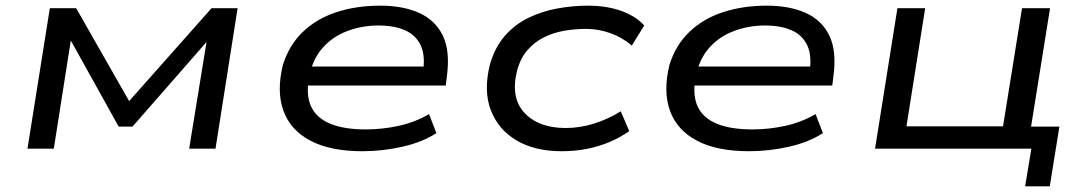

<svg xmlns="http://www.w3.org/2000/svg" viewBox="-20 -525 3838 678"><path d="M77 0 156 -496H249L436 -168L727 -496H819L741 0H648L710 -381H713L448 -78H399L230 -382L170 0Z M1260 9Q1147 9 1076.5 -28Q1006 -65 981 -133.5Q956 -202 979 -296Q1001 -366 1049.5 -412.5Q1098 -459 1168 -482Q1238 -505 1323 -505Q1404 -505 1461 -479Q1518 -453 1544 -398.5Q1570 -344 1558 -255L1554 -223H1042L1053 -290H1502L1473 -267Q1483 -327 1466 -364Q1449 -401 1410.5 -418Q1372 -435 1316 -435Q1258 -435 1205.5 -415Q1153 -395 1118 -354.5Q1083 -314 1071 -251V-249Q1060 -188 1079 -148Q1098 -108 1146.5 -88Q1195 -68 1272 -68Q1330 -68 1387.5 -80.5Q1445 -93 1495 -122L1521 -55Q1472 -23 1401.5 -7Q1331 9 1260 9Z M1963 9Q1868 9 1803.5 -29.5Q1739 -68 1713 -136.5Q1687 -205 1710 -297Q1727 -357 1762 -397.5Q1797 -438 1845 -461.5Q1893 -485 1947.5 -495Q2002 -505 2056 -505Q2121 -505 2172.5 -487Q2224 -469 2255 -435L2211 -364Q2179 -392 2136.5 -407.5Q2094 -423 2050 -423Q2011 -423 1973 -416.5Q1935 -410 1901.5 -393.5Q1868 -377 1843 -348.5Q1818 -320 1806 -276Q1782 -180 1832 -126.5Q1882 -73 1977 -73Q2029 -73 2079 -89Q2129 -105 2172 -132L2202 -62Q2171 -40 2133.5 -24Q2096 -8 2053.5 0.5Q2011 9 1963 9Z M2625 9Q2512 9 2441.5 -28Q2371 -65 2346 -133.5Q2321 -202 2344 -296Q2366 -366 2414.5 -412.5Q2463 -459 2533 -482Q2603 -505 2688 -505Q2769 -505 2826 -479Q2883 -453 2909 -398.5Q2935 -344 2923 -255L2919 -223H2407L2418 -290H2867L2838 -267Q2848 -327 2831 -364Q2814 -401 2775.5 -418Q2737 -435 2681 -435Q2623 -435 2570.5 -415Q2518 -395 2483 -354.5Q2448 -314 2436 -251V-249Q2425 -188 2444 -148Q2463 -108 2511.5 -88Q2560 -68 2637 -68Q2695 -68 2752.5 -80.5Q2810 -93 2860 -122L2886 -55Q2837 -23 2766.5 -7Q2696 9 2625 9Z M3600 133 3622 0H3070L3149 -496H3247L3181 -79H3522L3589 -496H3688L3621 -78H3721L3687 133Z"/></svg>

Font: Nunito Sans 7pt Expanded
Style: Italic
Weight: 400
Width: 7
Italic angle: -9°
Designer: Vernon Adams
Foundry: Vernon Adams
Version: Version 3.101;gftools[0.9.27]